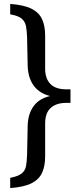

<svg xmlns="http://www.w3.org/2000/svg" viewBox="-20 -761 390 978"><path d="M339 -284V-237H318Q267 -237 238.5 -211.5Q210 -186 210 -132V35Q210 86 194 120Q178 154 139.5 173Q101 192 32 197V145Q72 137 90 123Q108 109 112.5 85Q117 61 118 25L121 -124Q124 -192 160.5 -231.5Q197 -271 269 -277ZM32 -741Q101 -736 139.5 -717Q178 -698 194 -664Q210 -630 210 -579V-411Q210 -361 236.5 -333.5Q263 -306 318 -306H339V-260L269 -266Q199 -273 161.5 -313Q124 -353 121 -424L118 -568Q117 -603 112.5 -627Q108 -651 90.5 -666Q73 -681 32 -688Z"/></svg>

Font: Piazzolla 24pt SemiBold
Style: Regular
Weight: 600
Designer: Juan Pablo del Peral
Foundry: Huerta Tipografica
Version: Version 2.005